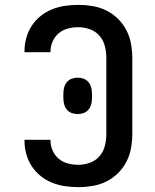

<svg xmlns="http://www.w3.org/2000/svg" viewBox="-20 -763 640 791"><path d="M303 8Q275 8 248 4Q221 0 195.5 -10Q170 -20 148 -37.5Q126 -55 111 -78Q96 -101 88.5 -127.5Q81 -154 81 -182V-187H188V-184Q188 -163 197 -142.5Q206 -122 222.5 -108.5Q239 -95 260 -89.5Q281 -84 303 -84Q327 -84 350.5 -92.5Q374 -101 390 -119.5Q406 -138 412 -162Q418 -186 418 -210V-525Q418 -549 412 -573Q406 -597 390 -615.5Q374 -634 350.5 -642.5Q327 -651 303 -651Q281 -651 260 -645.5Q239 -640 222.5 -626.5Q206 -613 197 -592.5Q188 -572 188 -551V-548H81V-553Q81 -581 88.5 -607.5Q96 -634 111 -657Q126 -680 148 -697.5Q170 -715 195.5 -725Q221 -735 248 -739Q275 -743 303 -743Q332 -743 361.5 -738Q391 -733 417.5 -720Q444 -707 465.5 -686Q487 -665 500.5 -639Q514 -613 519.5 -583.5Q525 -554 525 -525V-210Q525 -181 519.5 -151.5Q514 -122 500.5 -96Q487 -70 465.5 -49Q444 -28 417.5 -15Q391 -2 361.5 3Q332 8 303 8ZM300 -293Q287 -293 275 -297.5Q263 -302 255 -312Q247 -322 244 -334.5Q241 -347 241 -360V-376Q241 -389 244 -401.5Q247 -414 255 -424Q263 -434 275 -438.5Q287 -443 300 -443Q313 -443 325 -438.5Q337 -434 345 -424Q353 -414 356 -401.5Q359 -389 359 -376V-360Q359 -347 356 -334.5Q353 -322 345 -312Q337 -302 325 -297.5Q313 -293 300 -293Z"/></svg>

Font: Iosevka Aile Semibold
Style: Regular
Weight: 600
Designer: Belleve Invis
Foundry: Belleve Invis
Version: Version 31.1.0; ttfautohint (v1.8.4)